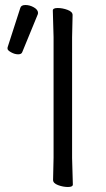

<svg xmlns="http://www.w3.org/2000/svg" viewBox="-20 -737 423 767"><path d="M271 0Q271 10 251.5 10Q232 10 212 2.5Q192 -5 192 -18L194 -107V-589L191 -695Q191 -705 210.5 -705Q230 -705 250 -697.5Q270 -690 270 -677L268 -588V-106ZM69 -529Q66 -520 52.5 -520Q39 -520 24.5 -528Q10 -536 10 -542.5Q10 -549 11 -550L61 -705Q64 -717 81.5 -717Q99 -717 115.5 -707.5Q132 -698 132 -685Q132 -682 131 -680Z"/></svg>

Font: LXGW WenKai TC
Style: Regular
Weight: 400
Designer: LXGW / Fontworks Inc.
Foundry: LXGW / Fontworks Inc.
Version: Version 1.330